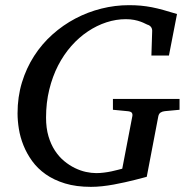

<svg xmlns="http://www.w3.org/2000/svg" viewBox="-20 -707 728 743"><path d="M618.2 -276.9Q608.4 -275.9 601.8 -271.7Q595.2 -267.6 592.8 -257.8L547.9 -22.9Q543 -21.5 530.8 -18.3Q518.6 -15.1 501.5 -10.7Q484.4 -6.3 463.6 -1.7Q442.9 2.9 420.4 7.1Q397.9 11.2 375.2 13.7Q352.5 16.1 332 16.1Q274.9 16.1 231.7 2.9Q188.5 -10.3 157 -32.5Q125.5 -54.7 104.5 -83.7Q83.5 -112.8 70.8 -144.5Q58.1 -176.3 53 -208.3Q47.9 -240.2 47.9 -268.1Q47.9 -332 64.9 -387.9Q82 -443.8 112.1 -490.5Q142.1 -537.1 182.9 -573.5Q223.6 -609.9 271.7 -635.3Q319.8 -660.6 372.6 -673.8Q425.3 -687 479 -687Q503.4 -687 524.7 -685.1Q545.9 -683.1 567.4 -679Q588.9 -674.8 612.5 -668.2Q636.2 -661.6 665 -652.8L633.8 -492.2H565.9L568.8 -584Q569.8 -595.2 564.5 -602.3Q559.1 -609.4 549.8 -611.8Q547.9 -612.3 541.5 -615.7Q535.2 -619.1 524.7 -623Q514.2 -627 499.5 -629.9Q484.9 -632.8 466.8 -632.8Q429.2 -632.8 391.8 -620.6Q354.5 -608.4 320.1 -585.4Q285.6 -562.5 256.1 -529.1Q226.6 -495.6 204.8 -453.4Q183.1 -411.1 170.7 -360.4Q158.2 -309.6 158.2 -252Q158.2 -211.4 167.5 -179.9Q176.8 -148.4 192.4 -124.5Q208 -100.6 228 -84Q248 -67.4 269.5 -56.9Q291 -46.4 312.5 -41.7Q334 -37.1 352.1 -37.1Q367.2 -37.1 382.6 -39.1Q397.9 -41 411.6 -43.9Q425.3 -46.9 436.3 -49.8Q447.3 -52.7 453.1 -54.2L492.2 -257.8Q493.7 -266.1 489.7 -271Q485.8 -275.9 472.2 -276.9L417 -282.2V-324.2H674.8V-282.2Z"/></svg>

Font: Charis SIL
Style: Italic
Weight: 400
Italic angle: -11°
Foundry: SIL International
Version: Version 4.112